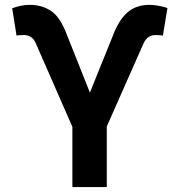

<svg xmlns="http://www.w3.org/2000/svg" viewBox="-20 -757 727 777"><path d="M272.9 0V-243.7L125 -581.5Q117.7 -598.6 105.5 -606.9Q93.3 -615.2 76.2 -615.2Q68.8 -615.2 59.1 -614.5Q49.3 -613.8 46.9 -612.8L29.3 -723.6Q45.4 -729.5 62.7 -733.4Q80.1 -737.3 101.1 -737.3Q149.4 -737.3 186.3 -712.9Q223.1 -688.5 249 -620.6L343.8 -382.3L438.5 -616.7Q461.9 -677.7 496.6 -707.5Q531.2 -737.3 585 -737.3Q603.5 -737.3 622.3 -733.6Q641.1 -730 657.7 -724.6L639.2 -612.8Q636.7 -613.8 627 -614.5Q617.2 -615.2 610.4 -615.2Q592.3 -615.2 580.1 -606.2Q567.9 -597.2 561 -581.5L412.1 -245.1V0Z"/></svg>

Font: Inter Cardless Tabular Bold
Style: Bold
Weight: 700
Designer: Rasmus Andersson
Foundry: rsms
Version: Version 4.000;git-4fc901f